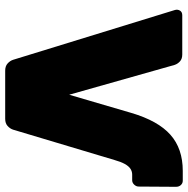

<svg xmlns="http://www.w3.org/2000/svg" viewBox="-12 -730 742 759"><g transform="rotate(90 359.5 -351.0)"><path d="M260 0Q242 0 231.5 -9.5Q221 -19 217 -31L20 -671Q17 -682 22.5 -691Q28 -700 41 -700H196Q213 -700 223 -691Q233 -682 237 -670L355 -253L427 -499Q458 -604 513 -653Q568 -702 656 -702H695Q705 -702 712 -694.5Q719 -687 719 -675L718 -528Q718 -518 710.5 -510Q703 -502 693 -502H671Q658 -502 647.5 -495Q637 -488 628.5 -472.5Q620 -457 613 -432L493 -31Q489 -19 478.5 -9.5Q468 0 450 0Z"/></g></svg>

Font: Rubik ExtraBold
Style: Regular
Weight: 800
Designer: Hubert and Fischer
Foundry: Hubert and Fischer
Version: Version 2.300;gftools[0.9.30]